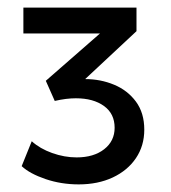

<svg xmlns="http://www.w3.org/2000/svg" viewBox="-20 -836 450 505"><path d="M187 -351Q141 -351 99.8 -365Q58.5 -379 37 -399L63.5 -464.5Q85 -445 117.2 -433.5Q149.5 -422 181.5 -422Q226.5 -422 254 -443.5Q281.5 -465 281.5 -500Q281.5 -537 253.5 -557.2Q225.5 -577.5 179.5 -577.5Q167.5 -577.5 153.2 -575.8Q139 -574 124 -570.5L100.5 -623.5L243 -748H41.5V-816H339V-754L204 -628Q244.5 -628 280 -613.2Q315.5 -598.5 337.5 -568.8Q359.5 -539 359.5 -495Q359.5 -452.5 337.5 -420Q315.5 -387.5 276.5 -369.2Q237.5 -351 187 -351Z"/></svg>

Font: Geologica Thin Roman
Style: Regular
Weight: 400
Version: Version 1.010;gftools[0.9.28]